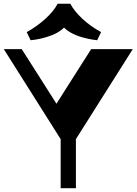

<svg xmlns="http://www.w3.org/2000/svg" viewBox="-20 -988 717 1008"><path d="M315.2 -231 0 -730H94.2L288.8 -424H264L458.5 -730H677L361.7 -231ZM298.5 0V-324.8H378.5V0ZM140.7 -776.8 120.3 -819.5Q173.3 -848.7 217.4 -888.5Q261.5 -928.2 282.7 -968.5H349Q370.5 -928.2 413.7 -888.4Q457 -848.5 510.7 -819.5L490.2 -776.8Q451.7 -781 414 -791.5Q376.2 -802 346.6 -819.5Q317 -837 302.2 -861.3H331Q306.2 -824.3 252.1 -803.1Q198 -782 140.7 -776.8Z"/></svg>

Font: Savate ExtraLight
Style: Regular
Weight: 200
Designer: Max Esnée
Foundry: Plomb Type
Version: Version 2.000